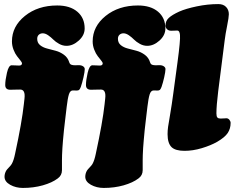

<svg xmlns="http://www.w3.org/2000/svg" viewBox="-20 -738 1163 950"><path d="M837.4 -275.4 858.4 -430.7Q873 -539.1 870.6 -564.9Q868.7 -586.9 857.4 -586.9Q851.6 -586.9 843.3 -586.4Q835 -585.9 827.1 -585.9Q814 -585.9 806.4 -593.5Q798.8 -601.1 798.8 -611.3Q798.8 -634.3 815.2 -649.4Q831.5 -664.6 866.7 -680.7Q899.9 -695.3 953.6 -706.5Q1007.3 -717.8 1060.5 -717.8Q1085 -717.8 1098.6 -703.6Q1112.3 -689.5 1112.3 -667.5Q1112.3 -652.8 1103.8 -610.4Q1095.2 -567.9 1091.8 -539.1L1059.6 -286.1Q1050.8 -214.4 1050.8 -176.8Q1050.8 -161.6 1055.7 -156.5Q1060.5 -151.4 1071.3 -151.4Q1081.1 -151.4 1091.8 -152.3Q1092.8 -152.3 1095.7 -152.6Q1098.6 -152.8 1100.1 -152.8Q1108.9 -152.8 1115 -145.3Q1121.1 -137.7 1121.1 -129.9Q1121.1 -101.6 1106.9 -80.1Q1092.8 -58.6 1054.2 -36.1Q1022.5 -18.1 978.5 -4.9Q934.6 8.3 893.1 8.3Q848.1 8.3 829.1 -9.8Q809.1 -29.3 809.1 -74.2Q809.1 -92.8 811.8 -111.3Q814.5 -129.9 822.3 -175Q830.1 -220.2 837.4 -275.4ZM80.1 -294.9Q66.9 -294.9 51.3 -294.4Q35.6 -293.9 30.8 -293.9Q5.9 -293.9 5.9 -317.4Q5.9 -340.8 14.4 -377.9Q22.9 -415 37.6 -415Q44.4 -415 57.9 -414.3Q71.3 -413.6 74.7 -413.6Q88.9 -413.6 88.9 -425.3Q88.9 -428.7 81.1 -438.7Q73.2 -448.7 64 -460.4Q54.7 -472.2 46.9 -492.2Q39.1 -512.2 39.1 -533.2Q39.1 -607.4 103.3 -659.2Q167.5 -710.9 263.2 -710.9Q326.2 -710.9 362.5 -680.2Q398.9 -649.4 398.9 -597.2Q398.9 -563.5 369.9 -537.4Q340.8 -511.2 309.1 -511.2Q290 -511.2 272.5 -521Q254.9 -530.8 243.7 -542.2Q232.4 -553.7 218.3 -563.5Q204.1 -573.2 191.4 -573.2Q180.2 -573.2 172.1 -566.2Q164.1 -559.1 164.1 -545.9Q164.1 -526.4 178 -514.9Q191.9 -503.4 212.6 -498Q233.4 -492.7 255.4 -486.8Q277.3 -481 296.4 -467Q315.4 -453.1 322.3 -430.7Q325.2 -420.4 333.5 -417.5Q340.8 -415 351.6 -415Q356 -415 361.3 -415.3Q366.7 -415.5 370.1 -415.5Q382.8 -415.5 391.1 -409.9Q399.4 -404.3 399.4 -396Q399.4 -383.8 393.1 -355.7Q386.7 -327.6 379.9 -308.1Q375.5 -296.9 371.8 -293.5Q368.2 -290 359.4 -290Q356.4 -290 350.1 -290.3Q343.8 -290.5 340.3 -290.5Q327.1 -290.5 321 -271.2Q314.9 -252 310.1 -210.4L303.7 -156.7Q299.8 -123 296.6 -95.5Q293.5 -67.9 291.7 -43.9Q290 -20 288.8 -5.9Q287.6 8.3 287.1 28.6Q286.6 48.8 286.6 54.2Q286.6 59.6 286.6 80.6Q286.6 101.6 286.6 104Q286.6 129.9 265.6 145Q237.8 166 191.9 179Q146 191.9 93.3 191.9Q58.1 191.9 30.3 176.3Q2.4 160.6 2.4 136.7Q2.4 120.1 11.2 105.5Q14.6 100.1 24.4 90.1Q34.2 80.1 38.1 73.2Q47.9 56.2 54.7 22.5Q88.4 -133.3 98.1 -223.1L101.1 -250Q106.4 -294.9 80.1 -294.9ZM479.5 -294.9Q466.3 -294.9 450.9 -294.4Q435.5 -293.9 430.7 -293.9Q405.3 -293.9 405.3 -317.4Q405.3 -340.8 413.8 -377.9Q422.4 -415 437 -415Q443.8 -415 457.3 -414.3Q470.7 -413.6 474.1 -413.6Q488.3 -413.6 488.3 -425.3Q488.3 -428.7 480.5 -438.7Q472.7 -448.7 463.4 -460.4Q454.1 -472.2 446.3 -492.2Q438.5 -512.2 438.5 -533.2Q438.5 -607.4 502.7 -659.2Q566.9 -710.9 662.6 -710.9Q725.6 -710.9 762 -680.2Q798.3 -649.4 798.3 -597.2Q798.3 -563.5 769.3 -537.4Q740.2 -511.2 708.5 -511.2Q689.5 -511.2 671.9 -521Q654.3 -530.8 643.1 -542.2Q631.8 -553.7 617.7 -563.5Q603.5 -573.2 590.8 -573.2Q579.6 -573.2 571.5 -566.2Q563.5 -559.1 563.5 -545.9Q563.5 -526.4 577.4 -514.9Q591.3 -503.4 612.3 -498Q633.3 -492.7 655.3 -486.8Q677.2 -481 696.3 -467Q715.3 -453.1 722.2 -430.7Q725.1 -420.4 732.9 -417.5Q740.2 -415 751 -415Q755.4 -415 760.7 -415.3Q766.1 -415.5 769.5 -415.5Q782.2 -415.5 790.5 -409.9Q798.8 -404.3 798.8 -396Q798.8 -383.8 792.5 -355.7Q786.1 -327.6 779.3 -308.1Q774.9 -296.9 771.2 -293.5Q767.6 -290 758.8 -290Q755.9 -290 749.8 -290.3Q743.7 -290.5 740.2 -290.5Q726.6 -290.5 720.5 -271Q714.4 -251.5 709.5 -210.4L703.1 -156.7Q699.2 -123 696 -95.5Q692.9 -67.9 691.2 -43.9Q689.5 -20 688.2 -5.9Q687 8.3 686.5 28.6Q686 48.8 686 54.2Q686 59.6 686 80.6Q686 101.6 686 104Q686 129.9 665 145Q637.2 166 591.6 179Q545.9 191.9 493.2 191.9Q458 191.9 429.9 176.3Q401.9 160.6 401.9 136.7Q401.9 120.1 410.6 105.5Q414.1 100.1 423.8 90.1Q433.6 80.1 437.5 73.2Q447.3 56.2 454.1 22.5Q487.8 -133.3 497.6 -223.1L500.5 -250Q505.9 -294.9 479.5 -294.9Z"/></svg>

Font: Cooper* Black
Style: Italic
Weight: 900
Italic angle: -7°
Designer: Owen Earl
Foundry: indestructible type*
Version: Version 0.001